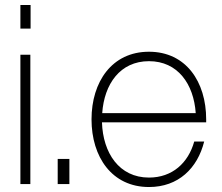

<svg xmlns="http://www.w3.org/2000/svg" viewBox="-20 -740 891 772"><path d="M62 0H102V-520H62ZM62 -625H103V-720H62Z M212 0H259V-101H212Z M579 12C697 12 774 -63 801 -171H761C737 -85 673 -26 579 -26C459 -26 394 -125 390 -248H809V-260C809 -411 728 -532 579 -532C430 -532 348 -411 348 -260C348 -109 430 12 579 12ZM391 -285C399 -402 463 -494 579 -494C695 -494 759 -402 767 -285Z"/></svg>

Font: Aspekta 150
Style: Regular
Weight: 150
Designer: Ivo Dolenc
Version: Version 2.000